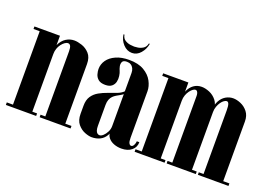

<svg xmlns="http://www.w3.org/2000/svg" viewBox="-93 -881 1602 1138"><g transform="rotate(20 708.5 -311.5)"><path d="M152 0V-352Q152 -404 167 -436Q182 -468 206 -483Q230 -498 258 -498Q278 -498 305.5 -489Q333 -480 354 -457Q375 -434 375 -392V0H249V-427Q249 -450 243.5 -460Q238 -470 228 -470Q218 -470 207.5 -462.5Q197 -455 187.5 -442.5Q178 -430 172.5 -414Q167 -398 167 -380V0ZM45 0V-495H167V0ZM167 0V-16H197V0ZM6 0V-16H45V0ZM6 -479V-495H45V-479ZM375 0V-16H414V0ZM219 0V-16H249V0Z M449 -388Q449 -374 454 -356Q459 -338 474 -325.5Q489 -313 518 -313Q545 -313 559 -325Q573 -337 577 -354.5Q581 -372 578.5 -390.5Q576 -409 570 -422Q566 -430 562.5 -445Q559 -460 564.5 -473Q570 -486 593 -486Q608 -486 618.5 -479.5Q629 -473 635 -461Q641 -449 641 -433V-62Q641 -40 654 -24Q667 -8 689 0.5Q711 9 737 9Q777 9 801 -11Q825 -31 825 -63H809Q809 -52 802.5 -39Q796 -26 786 -26Q778 -26 772.5 -36Q767 -46 767 -70V-363Q767 -394 750 -426Q733 -458 696.5 -479.5Q660 -501 602 -501Q554 -501 519.5 -485.5Q485 -470 467 -444.5Q449 -419 449 -388ZM641 -317Q626 -302 601 -292.5Q576 -283 548.5 -273.5Q521 -264 496 -250Q471 -236 455.5 -213Q440 -190 440 -153V-102Q440 -61 459.5 -37.5Q479 -14 504.5 -4Q530 6 549 6Q578 6 601 -5.5Q624 -17 637.5 -41Q651 -65 651 -100L663 -59V-317ZM641 -299V-98Q641 -78 632 -60.5Q623 -43 611 -32Q599 -21 588 -21Q581 -21 574.5 -26Q568 -31 564.5 -42Q561 -53 561 -70V-202Q561 -222 566.5 -236Q572 -250 581 -259Q590 -268 601 -274.5Q612 -281 622 -286.5Q632 -292 641 -299ZM678 -632Q673 -609 656.5 -599Q640 -589 623.5 -587Q607 -585 602 -585Q596 -585 578.5 -587Q561 -589 544.5 -599Q528 -609 524 -632H518Q522 -597 546 -571Q570 -545 602 -545Q633 -545 655.5 -571Q678 -597 684 -632Z M967 0V-381Q967 -414 978.5 -440.5Q990 -467 1011 -482.5Q1032 -498 1061 -498Q1084 -498 1110.5 -487Q1137 -476 1155.5 -452.5Q1174 -429 1174 -392V0H1050V-437Q1050 -445 1048 -452.5Q1046 -460 1042 -464.5Q1038 -469 1032 -469Q1025 -469 1016 -462.5Q1007 -456 998 -444Q989 -432 983 -415.5Q977 -399 977 -380V0ZM857 0V-495H977V0ZM977 0V-16H1007V0ZM818 0V-16H857V0ZM818 -479V-495H857V-479ZM1174 0V-16H1204V0ZM1020 0V-16H1050V0ZM1164 0V-384Q1164 -421 1177.5 -446.5Q1191 -472 1213 -485Q1235 -498 1260 -498Q1282 -498 1308 -487Q1334 -476 1352.5 -452.5Q1371 -429 1371 -392V0H1247V-417Q1247 -445 1242.5 -457Q1238 -469 1229 -469Q1222 -469 1212.5 -462.5Q1203 -456 1194.5 -444Q1186 -432 1180 -415.5Q1174 -399 1174 -380V0ZM1217 0V-16H1247V0ZM1371 0V-16H1410V0Z"/></g></svg>

Font: Emberly Black
Style: Regular
Weight: 900
Designer: Rajesh Rajput
Foundry: Rajesh Rajput
Version: Version 1.000